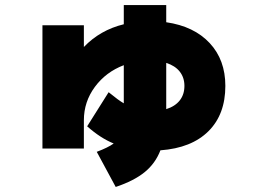

<svg xmlns="http://www.w3.org/2000/svg" viewBox="-20 -648 1040 760"><path d="M148 -548H312V-462Q376 -529 470 -552V-628H638V-560Q748 -544 810 -477.5Q872 -411 872 -308Q872 -195 805 -128.5Q738 -62 615 -53Q595 -1 552.5 33.5Q510 68 438 92L363 -47Q408 -64 430 -80Q378 -101 325 -148L410 -283Q449 -251 470 -239V-390Q399 -363 355.5 -304Q312 -245 312 -172V-60H148ZM710 -308Q710 -341 691.5 -364.5Q673 -388 638 -399V-216Q673 -227 691.5 -250.5Q710 -274 710 -308Z"/></svg>

Font: Enso Black
Style: Regular
Weight: 900
Designer: Coji Morishita
Foundry: UNDERFOREST DESIGN
Version: Version 1.000